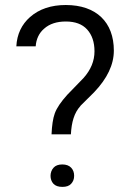

<svg xmlns="http://www.w3.org/2000/svg" viewBox="-20 -733 512 751"><path d="M257.3 -207.5C259.8 -254.9 270 -291.5 294.9 -318.8V-319.3L348.1 -372.1C399.4 -425.8 425.3 -480 425.3 -535.2C425.3 -646 356.9 -713.4 237.3 -713.4C180.2 -713.4 133.3 -697.8 97.7 -666.5C64.5 -637.2 46.4 -599.1 43.9 -551.8H119.6C121.6 -579.6 132.3 -603.5 152.3 -620.6C173.8 -640.1 203.1 -648.9 237.3 -648.9C273.9 -648.9 301.8 -638.7 320.8 -617.7C339.8 -596.7 349.6 -568.4 349.6 -532.2C349.6 -494.6 335.4 -460 306.6 -427.7L242.7 -361.8C218.3 -334.5 202.1 -311 194.3 -289.6C187 -269.5 183.1 -242.2 181.6 -207.5ZM189 -14.2C196.8 -5.9 208.5 -2 224.1 -2C239.3 -2 251 -5.9 258.3 -14.2C266.1 -22.5 270 -32.7 270 -45.4C270 -58.6 266.1 -68.8 258.3 -77.1C250.5 -85.4 238.8 -89.8 223.6 -89.8C208.5 -89.8 196.8 -85.4 189.5 -77.1C173.8 -60.1 173.8 -30.3 189 -14.2Z"/></svg>

Font: Shabnam Light
Style: Regular
Weight: 300
Foundry: DejaVu fonts team - Redesigned by Saber Rastikerdar - Based on Vazir font
Version: Version 5.0.1